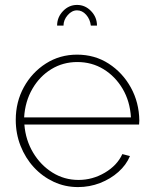

<svg xmlns="http://www.w3.org/2000/svg" viewBox="-20 -750 619 780"><path d="M297 10Q244 10 198 -11.5Q152 -33 117.5 -70.5Q83 -108 63.5 -157.5Q44 -207 44 -263Q44 -336 77 -396Q110 -456 166.5 -492Q223 -528 293 -528Q365 -528 421.5 -491.5Q478 -455 511.5 -394.5Q545 -334 546 -260Q546 -256 545.5 -252Q545 -248 545 -244H79Q84 -181 114.5 -130Q145 -79 193 -49Q241 -19 299 -19Q356 -19 406 -48.5Q456 -78 477 -124L508 -116Q493 -80 461 -51.5Q429 -23 386.5 -6.5Q344 10 297 10ZM78 -273H512Q508 -339 478 -389.5Q448 -440 400.5 -469Q353 -498 294 -498Q236 -498 188.5 -469Q141 -440 111.5 -389Q82 -338 78 -273ZM293 -708Q272 -708 255 -688.5Q238 -669 238 -646H212Q212 -680 236 -705Q260 -730 293 -730Q326 -730 350 -705Q374 -680 374 -646H349Q346 -672 330 -690Q314 -708 293 -708Z"/></svg>

Font: Raleway ExtraLight
Style: Regular
Weight: 200
Designer: Matt McInerney, Pablo Impallari, Rodrigo Fuenzalida
Foundry: Matt McInerney, Pablo Impallari, Rodrigo Fuenzalida
Version: Version 4.026